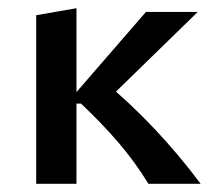

<svg xmlns="http://www.w3.org/2000/svg" viewBox="-20 -447 513 467"><path d="M341 0Q308 -54 267 -101.5Q226 -149 177 -195H159V-215L335 -418H461L226 -189V-255Q294 -199 354.5 -135Q415 -71 468 0ZM68 0V-410L166 -427V0Z"/></svg>

Font: Ysabeau Infant SemiBold
Style: Regular
Weight: 600
Designer: Christian Thalmann (Catharsis Fonts)
Version: Version 2.002; featfreeze: ss01,ss02,lnum